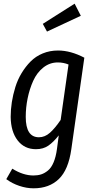

<svg xmlns="http://www.w3.org/2000/svg" viewBox="-20 -812 516 1045"><path d="M386.2 -792 419.9 -726.1 235.8 -640.1 212.9 -682.1ZM295.9 -537.1Q364.3 -537.1 439 -498L368.2 0Q352.5 112.3 300 162.6Q247.6 212.9 163.1 212.9Q124.5 212.9 85.2 199.7Q45.9 186.5 14.2 163.1L46.9 106Q106 143.1 162.1 143.1Q185.5 143.1 204.3 137Q223.1 130.9 241.2 116Q259.3 101.1 271.7 71.5Q284.2 42 290 -1L299.8 -75.2Q271 -38.6 243.2 -19.3Q215.3 0 175.8 0Q112.8 0 75.9 -47.9Q39.1 -95.7 38.1 -175.8Q38.1 -215.3 44.4 -256.1Q50.8 -296.9 63.5 -337.9Q76.2 -378.9 97.7 -414.3Q119.1 -449.7 146.7 -477.5Q174.3 -505.4 212.6 -521.2Q251 -537.1 295.9 -537.1ZM294.9 -472.2Q250.5 -472.2 215.6 -444.3Q180.7 -416.5 160.6 -371.8Q140.6 -327.1 130.4 -276.9Q120.1 -226.6 120.1 -175.8Q120.1 -64.9 191.9 -64.9Q224.1 -64.9 251.7 -89.4Q279.3 -113.8 310.1 -159.2L353 -460.9Q325.2 -472.2 294.9 -472.2Z"/></svg>

Font: Fira Sans Compressed Book
Style: Italic
Weight: 350
Width: 3
Italic angle: -8°
Designer: Carrois Corporate & Edenspiekermann AG
Foundry: Carrois Corporate GbR & Edenspiekermann AG
Version: Version 4.203;PS 004.203;hotconv 1.0.88;makeotf.lib2.5.64775